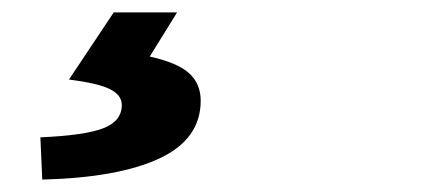

<svg xmlns="http://www.w3.org/2000/svg" viewBox="-20 -24 684 309"><path d="M176 145Q176 129 157 119.5Q138 110 91 104L163 -4H265L221 67Q266 77 284.5 94Q303 111 303 138Q303 200 236.5 231Q170 262 48 265L45 197Q116 194 146 182.5Q176 171 176 145Z"/></svg>

Font: Nebula Sans Bold
Style: Regular
Weight: 700
Italic angle: -9°
Designer: Paul D. Hunt for Adobe (as Source Sans)
Foundry: Nebula Entertainment & Broadcasting LLC
Version: Version 1.010